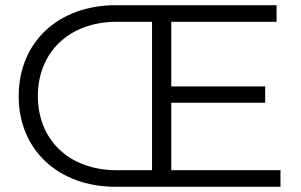

<svg xmlns="http://www.w3.org/2000/svg" viewBox="-20 -720 1161 740"><path d="M1061 0V-64H640V-324H1002V-387H640V-636H1046V-700H427C203 -700 52 -556 52 -349C52 -144 203 0 427 0ZM430 -64C246 -64 126 -181 126 -350C126 -518 246 -636 430 -636H566V-64Z"/></svg>

Font: Montserrat Z
Style: Regular
Weight: 400
Designer: Julieta Ulanovsky
Foundry: Julieta Ulanovsky
Version: Version 8.000